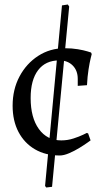

<svg xmlns="http://www.w3.org/2000/svg" viewBox="-20 -678 464 852"><path d="M281 -658 287 -649 211 151 185 154 180 147 255 -654ZM245 12Q182 12 135 -15.5Q88 -43 62 -92.5Q36 -142 36 -209Q36 -281 66.5 -338.5Q97 -396 149.5 -430Q202 -464 267 -464Q299 -464 325.5 -459.5Q352 -455 368 -450Q384 -445 384 -445L387 -438Q387 -438 382.5 -420Q378 -402 373 -370.5Q368 -339 366 -300L325 -297V-328Q325 -365 302.5 -387.5Q280 -410 243 -410Q182 -410 149 -366.5Q116 -323 116 -243Q116 -156 152.5 -105.5Q189 -55 252 -55Q280 -55 306 -63.5Q332 -72 348.5 -80Q365 -88 365 -88L371 -86L382 -55Q382 -55 368 -45Q354 -35 332 -21.5Q310 -8 286.5 2Q263 12 245 12Z"/></svg>

Font: Alegreya
Style: Regular
Weight: 400
Designer: Juan Pablo del Peral
Foundry: Huerta Tipografica
Version: Version 2.009